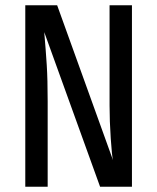

<svg xmlns="http://www.w3.org/2000/svg" viewBox="-20 -709 597 729"><path d="M481 0H360L148 -587Q154 -517 157.5 -462Q161 -407 161 -324V0H76V-689H197L409 -101Q405 -116 400.5 -183Q396 -250 396 -308V-689H481Z"/></svg>

Font: Fira Sans Extra Condensed
Style: Regular
Weight: 400
Width: 1
Designer: Carrois Corporate & Edenspiekermann AG
Foundry: Carrois Corporate GbR & Edenspiekermann AG
Version: Version 4.203